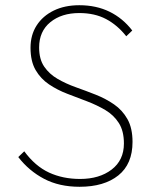

<svg xmlns="http://www.w3.org/2000/svg" viewBox="-20 -706 592 736"><path d="M285 10Q207 10 149 -20.5Q91 -51 50 -104L73 -126Q115 -69 168 -44.5Q221 -20 287 -20Q361 -20 408 -56Q455 -92 455 -156Q455 -204 435.5 -234.5Q416 -265 384 -284Q352 -303 314 -317.5Q276 -332 238 -346.5Q200 -361 168 -382.5Q136 -404 116.5 -437.5Q97 -471 97 -523Q97 -572 120.5 -608.5Q144 -645 186 -665.5Q228 -686 284 -686Q349 -686 400 -661Q451 -636 487 -589L464 -567Q430 -610 386.5 -633Q343 -656 284 -656Q216 -656 173 -621Q130 -586 130 -524Q130 -479 149.5 -450.5Q169 -422 201 -403.5Q233 -385 271 -371.5Q309 -358 347 -343Q385 -328 417 -306Q449 -284 468.5 -249.5Q488 -215 488 -162Q488 -77 433.5 -33.5Q379 10 285 10Z"/></svg>

Font: Marine Company Thin
Style: Regular
Weight: 100
Designer: Rodrigo Fuenzalida
Foundry: fragTYPE
Version: Version 1.000